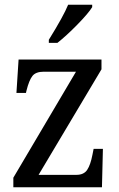

<svg xmlns="http://www.w3.org/2000/svg" viewBox="-20 -786 500 806"><path d="M36 -40 299 -485H164Q130 -485 116 -467Q102 -449 91 -405L89 -396H49L58 -536H406V-495L142 -52H301Q332 -52 346 -73Q360 -94 368 -136L373 -161H412L408 0H36ZM185 -619Q247 -719 266 -766H367V-756Q351 -730 305 -683Q259 -636 221 -606H185Z"/></svg>

Font: Noto Serif Narrow
Style: Regular
Weight: 400
Width: 4
Designer: Monotype Design Team
Foundry: Monotype Imaging Inc.
Version: Version 1.001